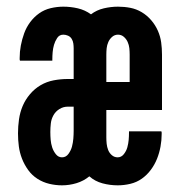

<svg xmlns="http://www.w3.org/2000/svg" viewBox="-20 -548 540 576"><path d="M166 8Q147 8 128 3.5Q109 -1 92.5 -11.5Q76 -22 64.5 -38Q53 -54 46 -72Q39 -90 36.5 -109Q34 -128 34 -148Q34 -169 37 -190Q40 -211 48 -230Q56 -249 70 -265.5Q84 -282 102 -292.5Q120 -303 141 -307Q162 -311 183 -311H201V-403Q201 -410 200 -417.5Q199 -425 195 -431.5Q191 -438 184 -441Q177 -444 170 -444Q158 -444 151.5 -434Q145 -424 142 -413.5Q139 -403 138 -392Q137 -381 137 -369V-366H40Q39 -368 39 -370Q39 -372 39 -374Q39 -393 42.5 -411.5Q46 -430 52.5 -448Q59 -466 70.5 -481.5Q82 -497 97.5 -508Q113 -519 132 -523.5Q151 -528 170 -528Q192 -528 213.5 -523Q235 -518 253 -505Q270 -518 291.5 -523Q313 -528 334 -528Q353 -528 371 -524.5Q389 -521 405 -511.5Q421 -502 433.5 -487.5Q446 -473 453.5 -456Q461 -439 463.5 -421Q466 -403 466 -384V-218H299V-136Q299 -126 300 -116.5Q301 -107 304.5 -98Q308 -89 315.5 -82.5Q323 -76 333 -76Q344 -76 351.5 -85.5Q359 -95 362 -106Q365 -117 366 -128Q367 -139 367 -151V-154H464Q465 -152 465 -150Q465 -148 465 -146Q465 -127 461.5 -108Q458 -89 451 -71.5Q444 -54 432.5 -38.5Q421 -23 405.5 -12Q390 -1 371 3.5Q352 8 333 8Q310 8 287.5 2Q265 -4 248 -19Q231 -5 209.5 1.5Q188 8 166 8ZM299 -302H369V-384Q369 -394 368 -403.5Q367 -413 363 -422Q359 -431 351.5 -437.5Q344 -444 334 -444Q324 -444 316.5 -437.5Q309 -431 305 -422Q301 -413 300 -403.5Q299 -394 299 -384ZM166 -76Q178 -76 185.5 -86.5Q193 -97 196 -108.5Q199 -120 200 -132Q201 -144 201 -156V-228H183Q170 -228 158.5 -221Q147 -214 140.5 -202.5Q134 -191 132.5 -178Q131 -165 131 -152Q131 -140 132 -128.5Q133 -117 136.5 -106Q140 -95 147.5 -85.5Q155 -76 166 -76Z"/></svg>

Font: Iosevka
Style: Bold
Weight: 700
Monospace: yes
Designer: Belleve Invis
Foundry: Belleve Invis
Version: Version 32.5.0; ttfautohint (v1.8.4)